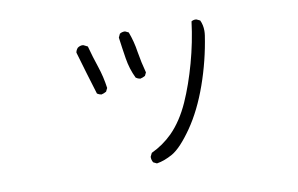

<svg xmlns="http://www.w3.org/2000/svg" viewBox="-60 -569 1120 722"><g transform="rotate(-10 500.0 -208.0)"><path d="M452.1 -462.9Q440.9 -462.9 433.1 -457.5L426.8 -443.8Q432.1 -403.3 438.7 -362.1Q445.3 -320.8 462.9 -284.7Q470.2 -279.3 479.5 -277.8Q489.3 -279.8 498.5 -285.2L504.4 -297.4Q493.7 -336.9 486.8 -378.9Q481 -418.9 466.8 -456.5L454.6 -462.4Q453.1 -462.9 452.1 -462.9ZM290.5 -439Q289.1 -439.5 285.6 -439.5Q282.2 -439.5 277.3 -438Q272.5 -436.5 268.1 -433.1Q261.2 -425.3 259.8 -416L284.2 -333Q296.4 -292 309.1 -251Q316.4 -246.1 325.2 -244.6Q335 -246.6 344.2 -252L350.6 -265.1Q344.7 -308.6 331.1 -348.9Q317.4 -389.2 306.2 -431.2ZM748 -413.6Q748 -435.5 739.3 -454.1L726.1 -460.4Q724.6 -460.9 721.7 -460.9Q713.4 -460.9 706.5 -456.5Q696.8 -378.4 675.3 -300.8Q653.8 -223.1 626 -160.6Q596.2 -94.2 554.2 -51.8Q518.6 -16.6 473.6 4.4L467.3 17.1Q466.8 18.6 466.8 19.5Q466.8 31.7 472.7 40.5L485.8 46.9Q514.6 42.5 546.9 24.4Q580.6 4.9 624.8 -58.6Q668.9 -122.1 700.7 -211.7Q732.4 -301.3 746.6 -395.5Q748 -404.8 748 -413.6Z"/></g></svg>

Font: NaikaiFont
Style: ExtraLight
Weight: 200
Version: Version 1.89